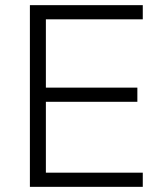

<svg xmlns="http://www.w3.org/2000/svg" viewBox="-20 -725 630 745"><path d="M96 0V-705H534V-650H158V-385H513V-330H158V-55H534V0Z"/></svg>

Font: Nunito Sans 11pt Light
Style: Regular
Weight: 300
Version: Version 3.101;gftools[0.9.27]